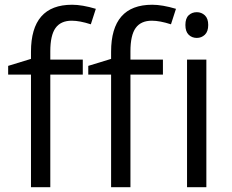

<svg xmlns="http://www.w3.org/2000/svg" viewBox="-20 -785 972 805"><path d="M663.1 -472.2H526.9V0H445.8V-472.2H350.1V-508.8L445.8 -538.1V-567.9Q445.8 -765.1 618.2 -765.1Q660.6 -765.1 717.8 -748L696.8 -683.1Q649.9 -698.2 616.7 -698.2Q570.8 -698.2 548.8 -667.7Q526.9 -637.2 526.9 -569.8V-535.2H663.1ZM327.1 -472.2H190.9V0H109.9V-472.2H14.2V-508.8L109.9 -538.1V-567.9Q109.9 -765.1 282.2 -765.1Q324.7 -765.1 381.8 -748L360.8 -683.1Q314 -698.2 280.8 -698.2Q234.9 -698.2 212.9 -667.7Q190.9 -637.2 190.9 -569.8V-535.2H327.1ZM845.2 0H764.2V-535.2H845.2ZM757.3 -680.2Q757.3 -708 771 -720.9Q784.7 -733.9 805.2 -733.9Q824.7 -733.9 838.9 -720.7Q853 -707.5 853 -680.2Q853 -652.8 838.9 -639.4Q824.7 -626 805.2 -626Q784.7 -626 771 -639.4Q757.3 -652.8 757.3 -680.2Z"/></svg>

Font: f02537652
Style: Regular
Weight: 400
Foundry: Ascender Corporation
Version: Version 1.10